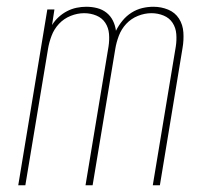

<svg xmlns="http://www.w3.org/2000/svg" viewBox="-20 -548 640 568"><path d="M34 0 120 -520H141L134 -474Q142 -487 153.5 -497.5Q165 -508 178.5 -515Q192 -522 206.5 -525Q221 -528 235 -528Q252 -528 267.5 -524Q283 -520 295 -510.5Q307 -501 314 -487Q321 -473 323 -457Q331 -473 342.5 -487Q354 -501 369 -510.5Q384 -520 400.5 -524Q417 -528 434 -528Q457 -528 477.5 -519.5Q498 -511 509.5 -493Q521 -475 522.5 -452Q524 -429 520 -406L453 0H432L500 -410Q503 -429 501.5 -447.5Q500 -466 490.5 -480.5Q481 -495 464 -502Q447 -509 428 -509Q408 -509 388 -501Q368 -493 353.5 -477.5Q339 -462 331.5 -442Q324 -422 321 -403L254 0H233L301 -410Q304 -429 302.5 -447.5Q301 -466 291.5 -480.5Q282 -495 265 -502Q248 -509 229 -509Q209 -509 189 -501Q169 -493 154.5 -477.5Q140 -462 132.5 -442Q125 -422 122 -403L55 0Z"/></svg>

Font: Iosevka SS04 Th Ex Obl
Style: Regular
Weight: 100
Width: 7
Italic angle: -9°
Monospace: yes
Designer: Belleve Invis
Foundry: Belleve Invis
Version: Version 19.0.0; ttfautohint (v1.8.4)